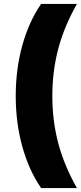

<svg xmlns="http://www.w3.org/2000/svg" viewBox="-20 -762 411 976"><path d="M60 -274Q60 -411 93.5 -531.5Q127 -652 189 -742H371Q306 -627 276 -513.5Q246 -400 246 -274Q246 -148 276 -34.5Q306 79 371 194H189Q127 104 93.5 -16.5Q60 -137 60 -274Z"/></svg>

Font: Idrija
Style: Regular
Weight: 800
Designer: Julieta Ulanovsky
Foundry: Julieta Ulanovsky
Version: Version 7.200